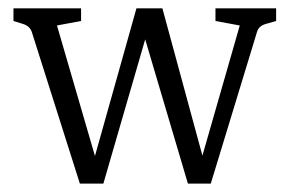

<svg xmlns="http://www.w3.org/2000/svg" viewBox="-20 -433 692 459"><path d="M12.2 -413.1H173.8V-382.8L116.2 -372.1L207 -60.1L306.2 -413.1H368.2L463.9 -61L553.2 -372.1L495.1 -382.8V-413.1H640.1V-382.8L616.2 -376Q598.1 -371.1 594.2 -356L483.9 5.9H429.2L327.1 -338.9L227.1 5.9H170.9L56.2 -356Q51.3 -371.1 34.2 -376L12.2 -382.8Z"/></svg>

Font: Yrsa-Light
Style: Regular
Weight: 300
Designer: Anna Giedrys (Yrsa+Rasa design), David Brezina (Yrsa art-direction, Rasa art-direction, design)
Foundry: Rosetta Type Foundry
Version: Version 1.001;PS 1.1;hotconv 1.0.88;makeotf.lib2.5.647800